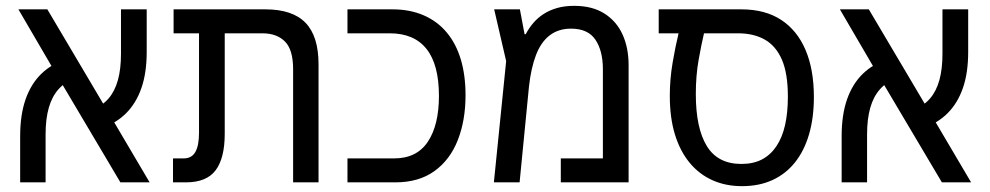

<svg xmlns="http://www.w3.org/2000/svg" viewBox="-20 -624 3386 657"><path d="M392 0 172 -371 43 -592H142L351 -239L492 0ZM49 0V-158Q49 -231 67.5 -284Q86 -337 121.5 -371.5Q157 -406 209 -422L236 -356Q203 -344 180.5 -319Q158 -294 147 -255.5Q136 -217 136 -164V0ZM326 -185 297 -250Q330 -262 351.5 -287Q373 -312 383.5 -350Q394 -388 394 -440V-592H482V-446Q482 -375 464 -323Q446 -271 411.5 -236.5Q377 -202 326 -185Z M983 0V-387Q983 -454 955 -482Q927 -510 878 -510H574V-592H888Q981 -592 1025.5 -546Q1070 -500 1070 -404V0ZM572 0V-82H609Q636 -82 648.5 -104Q661 -126 661 -170V-552H749V-166Q749 -83 718 -41.5Q687 0 616 0Z M1169 0V-82H1329Q1406 -82 1444 -139Q1482 -196 1482 -296Q1482 -403 1439.5 -456.5Q1397 -510 1314 -510H1169V-592H1323Q1383 -592 1430 -571.5Q1477 -551 1509 -512.5Q1541 -474 1557 -420Q1573 -366 1573 -298Q1573 -212 1546.5 -144.5Q1520 -77 1466.5 -38.5Q1413 0 1333 0Z M1945 -604Q2007 -604 2048.5 -577.5Q2090 -551 2110.5 -505.5Q2131 -460 2131 -401V0H1899V-82H2043V-387Q2043 -450 2017.5 -488Q1992 -526 1934 -526Q1891 -526 1861 -503Q1831 -480 1814 -435.5Q1797 -391 1790 -327L1758 0H1670L1712 -415L1671 -592H1759L1775 -507H1779Q1790 -528 1805 -545.5Q1820 -563 1840 -576Q1860 -589 1886 -596.5Q1912 -604 1945 -604Z M2519 13Q2463 13 2417.5 -7.5Q2372 -28 2339.5 -67.5Q2307 -107 2289.5 -164Q2272 -221 2272 -296Q2272 -353 2281.5 -409Q2291 -465 2302 -510H2234V-592H2517Q2598 -592 2653 -556Q2708 -520 2736.5 -453Q2765 -386 2765 -292Q2765 -221 2748.5 -164.5Q2732 -108 2700.5 -68.5Q2669 -29 2623.5 -8Q2578 13 2519 13ZM2517 -63Q2558 -63 2587.5 -78.5Q2617 -94 2637 -124Q2657 -154 2666.5 -196.5Q2676 -239 2676 -293Q2676 -373 2655.5 -420Q2635 -467 2597 -488.5Q2559 -510 2506 -510H2389Q2380 -472 2370.5 -418.5Q2361 -365 2361 -302Q2361 -186 2398.5 -124.5Q2436 -63 2517 -63Z M3203 0 2983 -371 2854 -592H2953L3162 -239L3303 0ZM2860 0V-158Q2860 -231 2878.5 -284Q2897 -337 2932.5 -371.5Q2968 -406 3020 -422L3047 -356Q3014 -344 2991.5 -319Q2969 -294 2958 -255.5Q2947 -217 2947 -164V0ZM3137 -185 3108 -250Q3141 -262 3162.5 -287Q3184 -312 3194.5 -350Q3205 -388 3205 -440V-592H3293V-446Q3293 -375 3275 -323Q3257 -271 3222.5 -236.5Q3188 -202 3137 -185Z"/></svg>

Font: Noto Sans Hebrew SemiCondensed
Style: Regular
Weight: 400
Width: 4
Designer: Monotype Design Team
Foundry: Monotype Imaging Inc.
Version: Version 2.003